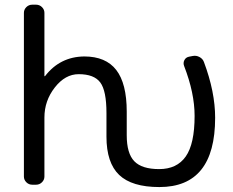

<svg xmlns="http://www.w3.org/2000/svg" viewBox="-20 -794 974 804"><path d="M510.7 -227.5Q510.7 -151.4 542.5 -118.7Q574.2 -85.9 646.5 -85.9Q720.7 -85.9 757.8 -138.7Q794.9 -191.4 794.9 -308.6Q794.9 -404.3 751 -517.6Q746.1 -530.3 752 -542Q757.8 -553.7 771.5 -556.6L787.1 -559.6Q801.8 -562.5 815.4 -555.2Q829.1 -547.9 834 -534.2Q880.9 -409.2 880.9 -300.8Q880.9 -10.7 647.5 -10.7Q532.2 -10.7 479 -61.5Q425.8 -112.3 425.8 -221.7V-320.3Q425.8 -414.1 399.9 -448.7Q374 -483.4 309.6 -483.4Q252.9 -483.4 209.5 -427.7Q166 -372.1 166 -301.8V-54.7Q166 -41 155.8 -30.8Q145.5 -20.5 130.9 -20.5H115.2Q100.6 -20.5 90.3 -30.8Q80.1 -41 80.1 -54.7V-740.2Q80.1 -753.9 90.3 -764.2Q100.6 -774.4 115.2 -774.4H130.9Q145.5 -774.4 155.8 -764.2Q166 -753.9 166 -740.2V-476.6Q166 -474.6 167 -474.6Q168 -474.6 168.9 -475.6Q231.4 -556.6 333 -557.6Q422.9 -557.6 466.8 -501Q510.7 -444.3 510.7 -326.2Z"/></svg>

Font: Gen Jyuu GothicL Regular
Style: Regular
Weight: 400
Designer: [Source Han Sans]
Ryoko NISHIZUKA  (kana & ideographs); Paul D. Hunt (Latin, Greek & Cyrillic); Wenlong ZHANG  (bopomofo
Version: Version 1.002.20150607